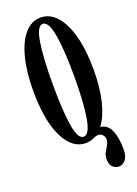

<svg xmlns="http://www.w3.org/2000/svg" viewBox="-168 -779 743 1038"><g transform="rotate(-20 204.0 -260.0)"><path d="M204.5 11Q152.5 11 113.8 -32.5Q75 -76 53.8 -156.8Q32.5 -237.5 32.5 -349Q32.5 -461 53.8 -542.2Q75 -623.5 113.8 -667.2Q152.5 -711 204.5 -711Q257 -711 296.2 -667.2Q335.5 -623.5 357.2 -542.2Q379 -461 379 -349Q379 -244.5 359.8 -166.8Q340.5 -89 306 -44.5Q347.5 -40 365.8 2Q384 44 384 112Q384 151.5 367.8 171.2Q351.5 191 329 191Q307.5 191 293.2 175.8Q279 160.5 279 132Q279 109.5 288.2 93Q297.5 76.5 306.8 61.2Q316 46 316 27.5Q316 15 306.2 3.8Q296.5 -7.5 280 -7.5Q271.5 -7.5 260 -3.5Q234 11 204.5 11ZM204.5 -25.5Q238 -25.5 253 -111Q268 -196.5 268 -349Q268 -501.5 253 -588.2Q238 -675 204.5 -675Q172 -675 158 -588.2Q144 -501.5 144 -349Q144 -196.5 158 -111Q172 -25.5 204.5 -25.5Z"/></g></svg>

Font: Imbue 10pt SemiBold
Style: Regular
Weight: 600
Designer: Tyler Finck
Foundry: Etcetera Type Company
Version: Version 1.102; ttfautohint (v1.8.3)